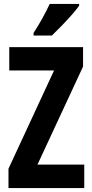

<svg xmlns="http://www.w3.org/2000/svg" viewBox="-20 -953 468 973"><path d="M407 0H23V-98L254 -596H27V-714H401V-616L170 -119H407ZM381 -924Q368 -905 344 -878Q320 -851 293 -823Q266 -795 243 -773H150V-786Q176 -826 196 -862.5Q216 -899 232 -933H381Z"/></svg>

Font: Noto Sans Thai ExtCond
Style: Bold
Weight: 700
Width: 2
Designer: Monotype Design Team
Foundry: Monotype Imaging Inc.
Version: Version 2.002; ttfautohint (v1.8.4.7-5d5b)